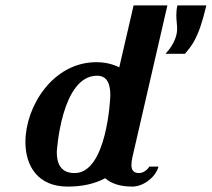

<svg xmlns="http://www.w3.org/2000/svg" viewBox="-20 -680 783 710"><path d="M592 -481H664C685 -508 713 -530 743 -660H636C633 -647 632 -635 632 -624C632 -605 635 -589 635 -574C635 -560 632 -524 592 -481ZM478 -135 599 -660H474L421 -431C397 -443 369 -450 336 -450C176 -450 74 -287 74 -155C74 -65 121 10 230 10C281 10 328 1 369 -21C390 -2 423 10 469 10C512 10 557 -27 566 -64H532C527 -54 511 -40 494 -40C473 -40 466 -52 466 -70C466 -87 472 -110 478 -135ZM256 -40C206 -40 190 -73 190 -118C190 -118 206 -400 339 -400C376 -400 388 -370 388 -328C388 -315 375 -40 256 -40Z"/></svg>

Font: Pfennig
Style: BoldItalic
Weight: 700
Italic angle: -13°
Version: Version 20100423